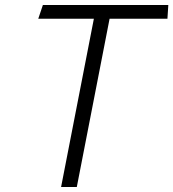

<svg xmlns="http://www.w3.org/2000/svg" viewBox="-20 -750 695 770"><path d="M225 0H288L419.5 -675H651.5L655 -730H152L133.5 -675H356.5Z"/></svg>

Font: Monaspace Krypton ExtraLight
Style: Italic
Weight: 200
Italic angle: -11°
Designer: Riley Cran & the Lettermatic Team
Foundry: Lettermatic
Version: Version 1.101 (Monaspace Krypton)